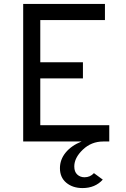

<svg xmlns="http://www.w3.org/2000/svg" viewBox="-20 -720 639 977"><path d="M400 237Q350 237 317.5 210Q285 183 285 136Q285 92 314 56.5Q343 21 395 0H98V-700H514V-618H185V-403H402V-321H185V-83H536V0H505Q445 0 401.5 41.5Q358 83 358 127Q358 154 373 168Q388 182 410 182Q439 182 458 161L503 194Q464 237 400 237Z"/></svg>

Font: Overpass
Style: Regular
Weight: 400
Designer: Delve Withrington, Thomas Jockin
Foundry: Delve Fonts
Version: Version 3.000;DELV;Overpass